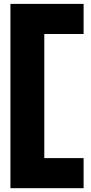

<svg xmlns="http://www.w3.org/2000/svg" viewBox="-20 -821 471 997"><path d="M414.1 -644.5H210V0H414.1V156.2H34.2V-800.8H414.1Z"/></svg>

Font: Giphurs Black
Style: Regular
Weight: 900
Version: Version 0.920; ttfautohint (v1.8.4.7-5d5b)